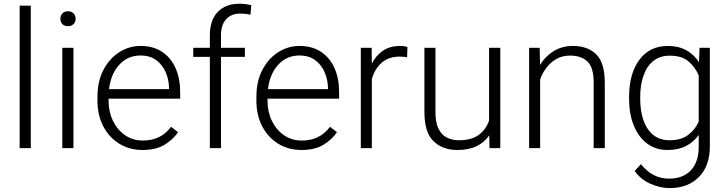

<svg xmlns="http://www.w3.org/2000/svg" viewBox="-20 -780 3834 1011"><path d="M142.1 -750V0H83.5V-750Z M297.9 -681.2Q297.9 -697.8 308.3 -709.2Q318.8 -720.7 337.9 -720.7Q356.4 -720.7 367.4 -709.2Q378.4 -697.8 378.4 -681.2Q378.4 -664.6 367.4 -653.3Q356.4 -642.1 337.9 -642.1Q318.8 -642.1 308.3 -653.3Q297.9 -664.6 297.9 -681.2ZM366.7 -528.3V0H308.1V-528.3Z M730.5 9.8Q661.6 9.8 607.9 -23.4Q554.2 -56.6 523.7 -115.2Q493.2 -173.8 493.2 -249.5V-270.5Q493.2 -352.1 524.7 -412.1Q556.2 -472.2 607.9 -505.1Q659.7 -538.1 719.7 -538.1Q787.1 -538.1 833.7 -506.8Q880.4 -475.6 904.5 -421.1Q928.7 -366.7 928.7 -295.9V-260.3H551.8V-249.5Q551.8 -191.4 574.7 -143.8Q597.7 -96.2 638.4 -68.1Q679.2 -40 732.9 -40Q779.3 -40 815.7 -57.4Q852.1 -74.7 880.9 -112.3L917.5 -84Q891.6 -45.4 846.4 -17.8Q801.3 9.8 730.5 9.8ZM719.7 -487.8Q652.8 -487.8 608.2 -439.2Q563.5 -390.6 554.2 -310.5H870.1V-316.9Q869.1 -361.3 852.3 -400.1Q835.4 -439 802.5 -463.4Q769.5 -487.8 719.7 -487.8Z M1143.6 0H1085V-480.5H997.6V-528.3H1085V-593.8Q1085 -674.3 1126.7 -717.3Q1168.5 -760.3 1240.7 -760.3Q1273.4 -760.3 1303.2 -752.4L1298.8 -702.6Q1274.9 -708.5 1245.6 -708.5Q1197.8 -708.5 1170.7 -678.7Q1143.6 -648.9 1143.6 -593.8V-528.3H1269.5V-480.5H1143.6Z M1567.4 9.8Q1498.5 9.8 1444.8 -23.4Q1391.1 -56.6 1360.6 -115.2Q1330.1 -173.8 1330.1 -249.5V-270.5Q1330.1 -352.1 1361.6 -412.1Q1393.1 -472.2 1444.8 -505.1Q1496.6 -538.1 1556.6 -538.1Q1624 -538.1 1670.7 -506.8Q1717.3 -475.6 1741.5 -421.1Q1765.6 -366.7 1765.6 -295.9V-260.3H1388.7V-249.5Q1388.7 -191.4 1411.6 -143.8Q1434.6 -96.2 1475.3 -68.1Q1516.1 -40 1569.8 -40Q1616.2 -40 1652.6 -57.4Q1689 -74.7 1717.8 -112.3L1754.4 -84Q1728.5 -45.4 1683.3 -17.8Q1638.2 9.8 1567.4 9.8ZM1556.6 -487.8Q1489.7 -487.8 1445.1 -439.2Q1400.4 -390.6 1391.1 -310.5H1707V-316.9Q1706.1 -361.3 1689.2 -400.1Q1672.4 -439 1639.4 -463.4Q1606.4 -487.8 1556.6 -487.8Z M2125.5 -532.2 2123.5 -478.5Q2114.3 -480 2105 -481Q2095.7 -481.9 2084.5 -481.9Q2025.4 -481.9 1988.8 -448.7Q1952.1 -415.5 1938 -363.3V0H1879.9V-528.3H1937L1938 -444.8Q1959.5 -487.8 1996.3 -512.9Q2033.2 -538.1 2086.9 -538.1Q2110.8 -538.1 2125.5 -532.2Z M2557.6 0 2556.2 -67.4Q2531.7 -31.2 2490.2 -10.7Q2448.7 9.8 2388.2 9.8Q2310.5 9.8 2262.7 -36.4Q2214.8 -82.5 2214.8 -190.4V-528.3H2272.9V-189.5Q2272.9 -133.3 2289.6 -101.1Q2306.2 -68.8 2334 -55.2Q2361.8 -41.5 2395 -41.5Q2464.8 -41.5 2502.7 -71Q2540.5 -100.6 2555.2 -145.5V-528.3H2614.3V0Z M2981.9 -487.3Q2940.4 -487.3 2909.2 -469.2Q2877.9 -451.2 2856.7 -422.6Q2835.4 -394 2824.2 -361.8V0H2766.1V-528.3H2821.8L2823.7 -438.5Q2851.1 -483.4 2895.3 -510.7Q2939.5 -538.1 2996.1 -538.1Q3075.2 -538.1 3119.9 -493.4Q3164.6 -448.7 3164.6 -344.2V0H3106V-344.7Q3106 -426.3 3072.5 -456.8Q3039.1 -487.3 2981.9 -487.3Z M3292.5 -258.8V-269Q3292.5 -392.1 3346.7 -465.1Q3400.9 -538.1 3496.6 -538.1Q3553.2 -538.1 3594 -515.4Q3634.8 -492.7 3660.6 -452.1L3663.6 -528.3H3717.8V-9.3Q3717.8 93.8 3660.2 152.1Q3602.5 210.4 3506.3 210.4Q3457 210.4 3405.5 188Q3354 165.5 3321.8 120.1L3355 84.5Q3386.7 124 3423.3 142.3Q3460 160.6 3502.4 160.6Q3577.6 160.6 3618.4 116.2Q3659.2 71.8 3659.2 -7.3V-69.3Q3632.8 -32.2 3592.3 -11.2Q3551.8 9.8 3495.6 9.8Q3432.6 9.8 3387.2 -24.4Q3341.8 -58.6 3317.1 -119.4Q3292.5 -180.2 3292.5 -258.8ZM3351.1 -269V-258.8Q3351.1 -197.8 3367.7 -148.4Q3384.3 -99.1 3418.7 -70.3Q3453.1 -41.5 3506.3 -41.5Q3566.4 -41.5 3603.3 -69.3Q3640.1 -97.2 3659.2 -139.2V-382.8Q3642.6 -423.8 3607.2 -455.3Q3571.8 -486.8 3507.3 -486.8Q3453.6 -486.8 3418.9 -458Q3384.3 -429.2 3367.7 -379.9Q3351.1 -330.6 3351.1 -269Z"/></svg>

Font: Vazirmatn RD UI ExtraLight
Style: Regular
Weight: 200
Designer: Saber Rastikerdar
Foundry: Saber Rastikerdar
Version: Version 33.003